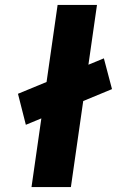

<svg xmlns="http://www.w3.org/2000/svg" viewBox="-20 -760 475 780"><path d="M85 -253 53 -379 402 -523 435 -398ZM108 0 214 -740H374L268 0Z"/></svg>

Font: Lexend
Style: Bold Italic
Weight: 700
Italic angle: -8.13011°
Designer: Bonnie Shaver-Troup, Thomas Jockin
Foundry: Lexend
Version: Version 1.007